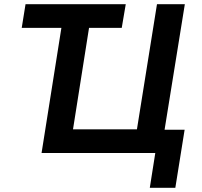

<svg xmlns="http://www.w3.org/2000/svg" viewBox="-20 -725 957 910"><path d="M690 165 716 0H177L271 -593H83L101 -705H576L557 -593H402L326 -112H629L724 -705H856L760 -110H855L811 165Z"/></svg>

Font: Nunito Sans 7pt SemiCondensed
Style: Bold Italic
Weight: 700
Width: 4
Italic angle: -9°
Designer: Vernon Adams
Foundry: Vernon Adams
Version: Version 3.101;gftools[0.9.27]